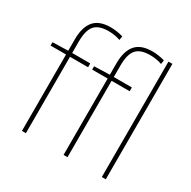

<svg xmlns="http://www.w3.org/2000/svg" viewBox="-168 -930 1091 1095"><g transform="rotate(30 377.5 -382.5)"><path d="M139 -503V0H113V-503H11V-525L113 -528V-603Q113 -683 147.5 -724Q182 -765 257 -765Q296 -765 339 -753L335 -727Q300 -740 257 -740Q193 -740 166 -708.5Q139 -677 139 -603V-528H258V-503ZM413 -503V0H387V-503H285V-525L387 -528V-603Q387 -683 421.5 -724Q456 -765 531 -765Q570 -765 613 -753L609 -727Q574 -740 531 -740Q467 -740 440 -708.5Q413 -677 413 -603V-528H532V-503ZM639 0V-760H665V0Z"/></g></svg>

Font: Noto Sans UI Thin
Style: Regular
Weight: 250
Designer: Monotype Design Team
Foundry: Monotype Imaging Inc.
Version: Version 1.001